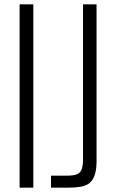

<svg xmlns="http://www.w3.org/2000/svg" viewBox="-20 -861 529 881"><path d="M70 0V-841H133V0ZM214 0V-55H287Q320 -55 335.5 -62.5Q351 -70 356 -87.5Q361 -105 361 -132V-841H423V-132Q424 -89 416 -62.5Q408 -36 392.5 -22.5Q377 -9 352.5 -4.5Q328 0 295 0Z"/></svg>

Font: Matangi
Style: Regular
Weight: 400
Designer: Prashant Pant
Foundry: The Graphic Ant
Version: Version 3.002